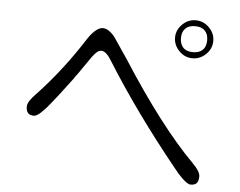

<svg xmlns="http://www.w3.org/2000/svg" viewBox="-53 -825 1105 884"><g transform="rotate(5 500.0 -383.0)"><path d="M728.5 -673.8Q728.5 -637.7 755.9 -610.4Q781.2 -585 816.4 -585Q852.5 -585 879.9 -612.3Q905.3 -637.7 905.3 -672.9Q905.3 -708 878.9 -734.4Q852.5 -760.7 816.9 -760.7Q781.2 -760.7 754.9 -734.4Q728.5 -708 728.5 -673.8ZM755.9 -673.8Q755.9 -702.1 771.5 -717.8Q787.1 -733.4 816.4 -733.4Q845.7 -733.4 861.3 -717.8Q877 -702.1 877 -673.3Q877 -644.5 861.3 -628.9Q845.7 -613.3 816.4 -613.3Q776.4 -613.3 762.7 -641.6Q755.9 -654.3 755.9 -673.8ZM445.3 -538.1Q587.9 -310.5 781.2 -72.3Q799.8 -48.8 815.4 -33.2Q843.8 -4.9 858.4 -4.9Q877 -4.9 885.7 -13.7Q895.5 -23.4 895.5 -45.9Q895.5 -68.4 859.4 -104.5Q703.1 -261.7 514.6 -555.7L449.2 -652.3Q415 -693.4 385.7 -686.5Q355.5 -678.7 321.3 -625Q226.6 -477.5 115.2 -359.4Q115.2 -359.4 115.2 -359.4Q76.2 -320.3 76.2 -297.9Q76.2 -276.4 85.4 -267.1Q94.7 -257.8 113.3 -257.8Q119.1 -257.8 129.4 -264.2Q139.6 -270.5 147.5 -279.3Q161.1 -292 170.9 -303.7Q212.9 -353.5 280.3 -444.3Q287.1 -456.1 294.9 -464.8Q347.7 -542 354.5 -550.8Q365.2 -564.5 371.1 -570.3Q383.8 -583 396 -583Q408.2 -583 420.9 -570.8Q433.6 -558.6 445.3 -538.1Z"/></g></svg>

Font: FakePearl
Style: ExtraLight
Weight: 300
Version: Version 1.2